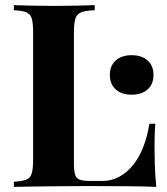

<svg xmlns="http://www.w3.org/2000/svg" viewBox="-20 -728 651 748"><path d="M349 -708V-688Q315 -687 297.5 -680.5Q280 -674 274 -656.5Q268 -639 268 -602V-94Q268 -63 272.5 -48Q277 -33 290.5 -28Q304 -23 331 -23H380Q414 -23 444 -39Q474 -55 498 -84.5Q522 -114 538 -155Q554 -196 562 -246H585Q582 -212 582 -158Q582 -135 583 -91Q584 -47 589 0Q538 -2 474 -2.5Q410 -3 360 -3Q335 -3 296 -3Q257 -3 212 -2.5Q167 -2 121 -1.5Q75 -1 34 0V-20Q66 -22 82 -28Q98 -34 103.5 -52Q109 -70 109 -106V-602Q109 -639 103.5 -656.5Q98 -674 81.5 -680.5Q65 -687 34 -688V-708Q59 -707 101.5 -706Q144 -705 192 -705Q236 -705 278.5 -706Q321 -707 349 -708ZM493 -513Q532 -513 555 -492.5Q578 -472 578 -436Q578 -400 555 -379.5Q532 -359 493 -359Q454 -359 431 -379.5Q408 -400 408 -436Q408 -472 431 -492.5Q454 -513 493 -513Z"/></svg>

Font: Playfair Display
Style: Bold
Weight: 700
Designer: Claus Eggers Sørensen
Foundry: Claus Eggers Sørensen
Version: Version 1.203